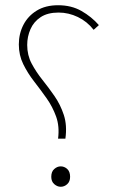

<svg xmlns="http://www.w3.org/2000/svg" viewBox="-20 -702 434 734"><path d="M202 -172Q208 -219 194.5 -256.5Q181 -294 158 -326.5Q135 -359 110.5 -390.5Q86 -422 69 -456.5Q52 -491 52 -532Q52 -573 69.5 -607Q87 -641 120.5 -661.5Q154 -682 202 -682Q253 -682 291.5 -660Q330 -638 358 -606L338 -588Q313 -620 277.5 -637Q242 -654 204 -654Q162 -654 135.5 -636.5Q109 -619 96.5 -590.5Q84 -562 84 -530Q84 -491 101 -459Q118 -427 142 -397Q166 -367 188.5 -334.5Q211 -302 224 -262.5Q237 -223 230 -172ZM212 12Q199 12 187.5 2Q176 -8 176 -26Q176 -46 187.5 -56Q199 -66 212 -66Q226 -66 237 -56Q248 -46 248 -26Q248 -8 237 2Q226 12 212 12Z"/></svg>

Font: Mada ExtraLight
Style: Regular
Weight: 250
Designer: Khaled Hosny
Version: Version 1.5